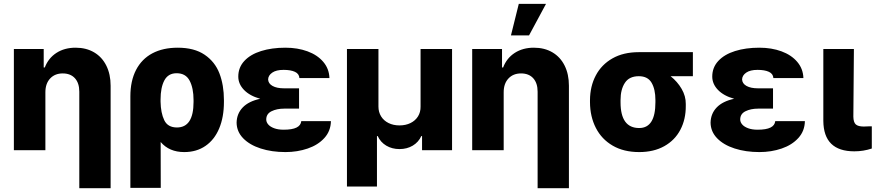

<svg xmlns="http://www.w3.org/2000/svg" viewBox="-20 -787 4592 1006"><path d="M217.8 0H52.7V-530.3H209V-433.6H214.8Q233.4 -482.4 275.6 -509.8Q317.9 -537.1 376 -537.1Q431.6 -537.1 473.1 -512.7Q514.6 -488.3 537.1 -443.1Q559.6 -397.9 559.6 -337.9V199.2H395.5V-306.6Q395.5 -351.6 372.6 -377Q349.6 -402.3 308.6 -402.3Q267.6 -402.3 242.7 -375.7Q217.8 -349.1 217.8 -303.7Z M911.1 -537.1Q998 -537.1 1052.2 -500.2Q1106.4 -463.4 1129.9 -402.1Q1153.3 -340.8 1153.3 -262.7V-252.9Q1153.3 -173.3 1128.4 -114Q1103.5 -54.7 1056.6 -22.5Q1009.8 9.8 945.3 9.8Q866.7 9.8 821.8 -43L822.3 197.3H663.1V-282.2Q663.1 -363.3 692.9 -420.7Q722.7 -478 778.3 -507.6Q834 -537.1 911.1 -537.1ZM907.2 -119.1Q994.1 -119.1 994.1 -252.9V-262.7Q994.1 -325.2 973.6 -364.3Q953.1 -403.3 905.3 -403.3Q861.3 -403.3 841.3 -366Q821.3 -328.6 821.3 -265.6V-254.4Q822.3 -195.3 840.6 -157.2Q858.9 -119.1 907.2 -119.1Z M1343.3 -269.5Q1288.6 -284.7 1258.5 -315.9Q1228.5 -347.2 1228.5 -385.7Q1228.5 -433.6 1260.3 -467.8Q1292 -502 1347.9 -519.5Q1403.8 -537.1 1475.6 -537.1Q1539.1 -537.1 1591.1 -518.1Q1643.1 -499 1673.8 -462.9Q1704.6 -426.8 1706.1 -377.9H1548.8Q1547.4 -400.4 1525.4 -410.6Q1503.4 -420.9 1465.8 -420.9Q1427.2 -420.9 1406.5 -406.5Q1385.7 -392.1 1384.8 -371.1Q1385.7 -349.1 1408 -336.7Q1430.2 -324.2 1468.8 -324.2H1546.9V-217.8H1468.8Q1430.2 -217.8 1402.6 -204.1Q1375 -190.4 1375 -161.1Q1375 -147 1385.5 -134.8Q1396 -122.6 1416.7 -115Q1437.5 -107.4 1465.8 -107.4Q1511.2 -107.4 1533.7 -118.7Q1556.2 -129.9 1558.6 -152.3H1713.9Q1712.9 -100.6 1679.7 -64Q1646.5 -27.3 1592.3 -8.8Q1538.1 9.8 1475.6 9.8Q1403.8 9.8 1345.7 -9Q1287.6 -27.8 1253.9 -62.7Q1220.2 -97.7 1219.7 -144.5Q1220.7 -191.4 1251.7 -223.9Q1282.7 -256.3 1343.3 -269.5Z M1797.9 -530.3H1962.9V-228.5Q1962.9 -199.7 1976.8 -177.2Q1990.7 -154.8 2015.9 -142.3Q2041 -129.9 2073.2 -129.9Q2105.5 -129.9 2130.9 -142.3Q2156.2 -154.8 2170.2 -177.2Q2184.1 -199.7 2183.6 -228.5V-530.3H2348.6V0H2191.4V-74.2H2187.5Q2172.9 -42 2142.6 -23.9Q2112.3 -5.9 2073.2 -5.9Q2034.2 -5.9 2003.9 -23.9Q1973.6 -42 1959 -74.2H1955.1V190.4H1797.9Z M2619.1 0H2454.1V-530.3H2610.4V-433.6H2616.2Q2634.8 -482.4 2677 -509.8Q2719.2 -537.1 2777.3 -537.1Q2833 -537.1 2874.5 -512.7Q2916 -488.3 2938.5 -443.1Q2960.9 -397.9 2960.9 -337.9V199.2H2796.9V-306.6Q2796.9 -351.6 2773.9 -377Q2751 -402.3 2710 -402.3Q2668.9 -402.3 2644 -375.7Q2619.1 -349.1 2619.1 -303.7ZM2698.2 -766.6H2840.8L2752 -601.6H2657.2Z M3327.1 -513.7H3610.4V-387.7H3493.7Q3529.3 -359.4 3551.5 -321.3Q3573.7 -283.2 3573.2 -242.2V-232.4Q3573.7 -162.1 3544.9 -107.2Q3516.1 -52.2 3460.7 -21.2Q3405.3 9.8 3329.1 9.8Q3248 9.8 3190.2 -23.9Q3132.3 -57.6 3102.1 -116.7Q3071.8 -175.8 3071.3 -251V-262.7Q3071.8 -335 3101.8 -391.8Q3131.8 -448.7 3189.2 -481.2Q3246.6 -513.7 3327.1 -513.7ZM3329.1 -116.2Q3414.1 -116.2 3414.1 -251V-262.7Q3414.1 -319.3 3394 -353.5Q3374 -387.7 3327.1 -387.7Q3276.9 -387.7 3254.2 -353Q3231.4 -318.4 3231.4 -262.7V-251Q3231.4 -116.2 3329.1 -116.2Z M3826.7 -269.5Q3772 -284.7 3741.9 -315.9Q3711.9 -347.2 3711.9 -385.7Q3711.9 -433.6 3743.7 -467.8Q3775.4 -502 3831.3 -519.5Q3887.2 -537.1 3959 -537.1Q4022.5 -537.1 4074.5 -518.1Q4126.5 -499 4157.2 -462.9Q4188 -426.8 4189.5 -377.9H4032.2Q4030.8 -400.4 4008.8 -410.6Q3986.8 -420.9 3949.2 -420.9Q3910.6 -420.9 3889.9 -406.5Q3869.1 -392.1 3868.2 -371.1Q3869.1 -349.1 3891.4 -336.7Q3913.6 -324.2 3952.1 -324.2H4030.3V-217.8H3952.1Q3913.6 -217.8 3886 -204.1Q3858.4 -190.4 3858.4 -161.1Q3858.4 -147 3868.9 -134.8Q3879.4 -122.6 3900.1 -115Q3920.9 -107.4 3949.2 -107.4Q3994.6 -107.4 4017.1 -118.7Q4039.6 -129.9 4042 -152.3H4197.3Q4196.3 -100.6 4163.1 -64Q4129.9 -27.3 4075.7 -8.8Q4021.5 9.8 3959 9.8Q3887.2 9.8 3829.1 -9Q3771 -27.8 3737.3 -62.7Q3703.6 -97.7 3703.1 -144.5Q3704.1 -191.4 3735.1 -223.9Q3766.1 -256.3 3826.7 -269.5Z M4454.1 -530.3 4451.2 -175.8Q4451.7 -146 4464.1 -135Q4476.6 -124 4505.9 -124Q4525.4 -124 4532.2 -125H4547.9V-8.8Q4503.9 5.9 4456.1 5.9Q4295.4 5.9 4293.9 -153.3V-530.3Z"/></svg>

Font: Pretendard JP ExtraBold
Style: Regular
Weight: 800
Designer: Base glyphs from Inter by Rasmus Andersson; Hangeul glyphs from Noto Sans CJK(Source Han Sans) by Jang Soo-young and Kan
Foundry: Kil Hyung-jin
Version: Version 1.309